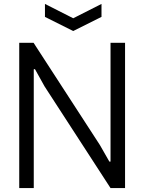

<svg xmlns="http://www.w3.org/2000/svg" viewBox="-20 -958 735 978"><path d="M209 -938 353 -865 497 -938V-872L353 -800L209 -872ZM78 -740H151L489 -219L537 -135H543V-740H617V0H543L207 -518L158 -606L152 -605V0H78Z"/></svg>

Font: Encode Sans Condensed
Style: Regular
Weight: 400
Designer: Pablo Impallari, Andres Torresi
Foundry: Pablo Impallari, Andres Torresi
Version: Version 1.000; ttfautohint (v1.00) -l 8 -r 50 -G 200 -x 14 -